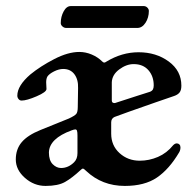

<svg xmlns="http://www.w3.org/2000/svg" viewBox="-20 -598 642 632"><path d="M32 -73Q32 -107 51.5 -130Q71 -153 113 -170L207 -208Q226 -217 231 -223Q236 -229 236 -246L237 -308Q238 -336 225 -353.5Q212 -371 188 -371Q174 -371 158 -363Q142 -355 136 -346Q132 -339 132 -327L133 -305Q133 -295 100.5 -281Q68 -267 51 -267Q45 -267 41 -272Q37 -277 37 -283Q37 -316 80 -353Q113 -380 158.5 -403.5Q204 -427 241 -427Q262 -427 282 -418.5Q302 -410 316 -396Q320 -392 323 -392Q326 -392 330 -395Q381 -426 436 -426Q494 -426 535.5 -395.5Q577 -365 577 -316Q577 -301 571 -293.5Q565 -286 553 -282L492 -261Q383 -223 357 -213Q346 -208 346 -195V-158Q346 -119 373.5 -94Q401 -69 440 -69Q471 -69 500 -81.5Q529 -94 550 -120Q556 -126 562 -126Q567 -126 570.5 -122.5Q574 -119 574 -113Q574 -104 570 -97Q537 -41 496.5 -13.5Q456 14 391 14Q316 14 264 -35Q256 -43 253 -43Q250 -43 245 -38Q217 -12 194 1Q171 14 130 14Q92 14 62 -12.5Q32 -39 32 -73ZM430 -282 474 -296Q481 -299 483.5 -304Q486 -309 486 -317Q486 -347 468.5 -367Q451 -387 420 -387Q396 -387 372.5 -369.5Q349 -352 348 -327V-268Q348 -262 351.5 -260Q355 -258 359 -259ZM224 -64Q235 -75 235 -94V-152Q235 -163 233.5 -167.5Q232 -172 228 -172Q224 -172 216 -169Q142 -142 141 -96Q141 -70 153.5 -57.5Q166 -45 181 -45Q205 -45 224 -64ZM180 -522Q180 -543 189.5 -560.5Q199 -578 213 -578H453Q460 -578 465 -573Q470 -568 470 -562Q470 -540 459 -523Q448 -506 432 -506H198Q191 -506 185.5 -511Q180 -516 180 -522Z"/></svg>

Font: EB Garamond SemiBold
Style: Regular
Weight: 600
Designer: Georg Duffner and Octavio Pardo
Foundry: Georg Duffner
Version: Version 1.000